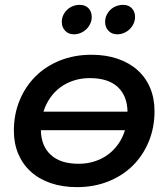

<svg xmlns="http://www.w3.org/2000/svg" viewBox="-20 -763 692 789"><path d="M296 6Q236.5 6 188.5 -10.5Q140.5 -27 106.8 -57.5Q73 -88 55 -130.8Q37 -173.5 37 -226Q37 -293 60.5 -350.2Q84 -407.5 126 -449.2Q168 -491 226.8 -514.5Q285.5 -538 356 -538Q415.5 -538 463.5 -521.5Q511.5 -505 545.2 -474.8Q579 -444.5 597 -401.8Q615 -359 615 -306Q615 -239 591.5 -181.8Q568 -124.5 526 -82.8Q484 -41 425.2 -17.5Q366.5 6 296 6ZM303 -90Q338 -90 368.5 -99.8Q399 -109.5 423.5 -127.5Q448 -145.5 466 -171Q484 -196.5 493.5 -228H148Q149 -163.5 188.5 -126.8Q228 -90 303 -90ZM349 -442Q314 -442 283.5 -432.2Q253 -422.5 228.5 -404.5Q204 -386.5 186.2 -361Q168.5 -335.5 158.5 -304H504Q503 -369 463.8 -405.5Q424.5 -442 349 -442ZM308 -743Q330.5 -743 343.8 -729Q357 -715 357 -693Q357 -679 351 -666Q345 -653 335 -643.2Q325 -633.5 311.8 -627.8Q298.5 -622 284 -622Q261.5 -622 247.8 -636.5Q234 -651 234 -673Q234 -688 240 -700.8Q246 -713.5 256 -723Q266 -732.5 279.5 -737.8Q293 -743 308 -743ZM486 -743Q508.5 -743 521.8 -729Q535 -715 535 -693Q535 -679 529 -666Q523 -653 513 -643.2Q503 -633.5 489.8 -627.8Q476.5 -622 462 -622Q439.5 -622 425.8 -636.5Q412 -651 412 -673Q412 -688 418 -700.8Q424 -713.5 434 -723Q444 -732.5 457.5 -737.8Q471 -743 486 -743Z"/></svg>

Font: Argentum Sans
Style: Italic
Weight: 400
Italic angle: -11.3099°
Designer: Julieta Ulanovsky, Owen Earl, Rasmus Andersson, Cristiano Sobral
Foundry: The Argentum Sans Project Authors
Version: Version 3.131; ttfautohint (v1.8.4.7-5d5b-dirty)